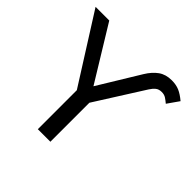

<svg xmlns="http://www.w3.org/2000/svg" viewBox="-169 -831 993 993"><g transform="rotate(45 328.0 -334.5)"><path d="M547.4 -668.9Q579.1 -668.9 603.3 -658.7Q627.4 -648.4 655.8 -624.5L611.3 -561Q598.1 -572.3 585.2 -580.8Q572.3 -589.4 553.7 -589.4Q532.7 -589.4 519.8 -578.6Q506.8 -567.9 496.1 -550.8L328.1 -285.2V0H236.3V-285.2L0 -658.7H100.1L282.7 -360.4L421.4 -587.9Q445.3 -627 474.9 -647.9Q504.4 -668.9 547.4 -668.9Z"/></g></svg>

Font: Courier New
Style: Regular
Weight: 400
Designer: Steve Matteson
Foundry: Ascender Corporation
Version: Version 2.00.3